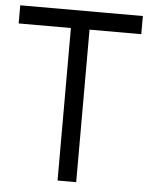

<svg xmlns="http://www.w3.org/2000/svg" viewBox="-55 -738 602 780"><g transform="rotate(5 246.0 -348.0)"><path d="M-4 -622H209V0H285V-622H496V-696H-4Z"/></g></svg>

Font: TitilliumText22L
Style: 400 wt
Weight: 400
Designer: Campivisivi
Foundry: Campivisivi
Version: 1.000